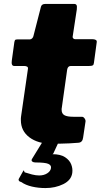

<svg xmlns="http://www.w3.org/2000/svg" viewBox="-20 -730 511 975"><path d="M242 0Q173 0 129.5 -32.5Q86 -65 86 -120Q86 -125 86 -129.5Q86 -134 87 -139L122 -381Q123 -389 117 -392Q111 -395 102 -395H52Q36 -395 40 -423L53 -517Q55 -527 59 -528.5Q63 -530 73 -530H132Q138 -530 143.5 -535.5Q149 -541 150 -548L188 -696Q192 -710 210 -710H357Q365 -710 368.5 -704.5Q372 -699 370 -682L349 -544Q348 -539 352 -535Q356 -531 361 -531H449Q459 -531 466 -527.5Q473 -524 471 -514L457 -411Q456 -401 451 -398Q446 -395 433 -395H340Q324 -395 321 -376L294 -184Q293 -181 293 -178Q293 -175 293 -172Q293 -153 307 -145Q321 -137 353 -137H396Q404 -137 410 -128Q416 -119 414 -111L402 -31Q399 -6 377 -5Q356 -3 332.5 -2Q309 -1 286 -0.5Q263 0 242 0ZM347 148Q342 185 301.5 205Q261 225 211 225Q175 225 142.5 217.5Q110 210 87 194Q80 193 76.5 188.5Q73 184 75 179L98 138Q100 133 102 137.5Q104 142 105 145Q123 151 142.5 156Q162 161 179 161Q203 161 220 150Q237 139 239 123Q241 109 225 102Q209 95 160 95Q150 95 144 90.5Q138 86 142 78L193 -5H276L251 49Q248 53 246 53Q244 53 246 53Q287 53 310 68Q333 83 341.5 104.5Q350 126 347 148Z"/></svg>

Font: Libre Franklin Black
Style: Italic
Weight: 900
Italic angle: -8°
Designer: Pablo Impallari, Rodrigo Fuenzalida, Nhung Nguyen
Foundry: Impallari Type
Version: Version 3.000